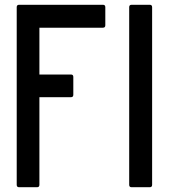

<svg xmlns="http://www.w3.org/2000/svg" viewBox="-20 -798 707 804"><path d="M145 -391V-24Q145 -14 135 -14H60Q50 -14 50 -24V-768Q50 -778 60 -778H411Q421 -778 421 -768V-692Q421 -682 411 -682H145V-486H277Q287 -486 287 -476V-401Q287 -391 277 -391ZM531 -14Q521 -14 521 -24V-768Q521 -778 531 -778H607Q617 -778 617 -768V-24Q617 -14 607 -14Z"/></svg>

Font: Kanalisirung
Style: Regular
Weight: 500
Designer: Peter Wiegel
Foundry: Peter Wiegel
Version: 1.000